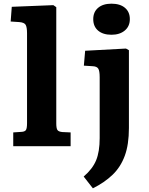

<svg xmlns="http://www.w3.org/2000/svg" viewBox="-20 -795 808 1044"><path d="M52 0V-75L97 -78Q115 -79 121 -88Q127 -97 127 -126V-614Q127 -647 119.5 -660Q112 -673 84 -675L38 -678L44 -758L270 -767L286 -756V-124Q286 -98 292 -88.5Q298 -79 319 -77L364 -75V0ZM586 -606Q540 -606 513.5 -628.5Q487 -651 487 -691Q487 -730 513.5 -752.5Q540 -775 586 -775Q633 -775 659.5 -752.5Q686 -730 686 -691Q686 -652 658.5 -629Q631 -606 586 -606ZM485 229 435 165Q483 124 502.5 77Q522 30 522 -44V-375Q522 -409 514.5 -421.5Q507 -434 484 -435L436 -438L443 -519L665 -531L681 -522V-99Q681 -9 658.5 52Q636 113 592.5 155Q549 197 485 229Z"/></svg>

Font: Literata 7pt
Style: Bold
Weight: 700
Designer: Latin by Veronika Burian and Jose Scaglione. Greek by Irene Vlachou. Cyrillic by Vera Evstafieva.
Foundry: TypeTogether
Version: Version 3.002